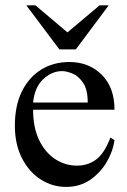

<svg xmlns="http://www.w3.org/2000/svg" viewBox="-20 -697 484 731"><path d="M400.4 -173.3 416 -163.6Q409.7 -119.6 385.5 -78.9Q361.3 -38.1 322.3 -11.7Q283.2 14.6 231.9 14.6Q179.2 14.6 134.8 -13.9Q90.3 -42.5 63.5 -95Q36.6 -147.5 36.6 -218.8Q36.6 -294.4 63.2 -348.6Q89.8 -402.8 136.7 -431.9Q183.6 -460.9 244.1 -460.9Q318.4 -460.9 367.2 -412.6Q416 -364.3 416 -279.3H106Q106 -212.4 128.4 -165Q150.9 -117.7 188.2 -92.5Q225.6 -67.4 269 -66.4Q312.5 -65.4 344.7 -88.6Q377 -111.8 400.4 -173.3ZM106 -306.6H314Q314 -356 296.4 -381.8Q278.8 -407.7 255.9 -417Q232.9 -426.3 216.8 -426.3Q177.2 -426.3 144.5 -395.5Q111.8 -364.7 106 -306.6ZM394 -676.8 268.6 -508.8H206.1L80.1 -676.8H114.7L236.8 -573.7L359.4 -676.8Z"/></svg>

Font: BabelStone Roman
Style: Regular
Weight: 400
Designer: Walt Agee, Victor Gaultney, Peter Martin, Debbi Hosken, Becca Hirsbrunner (SIL); Andrew West (BabelStone)
Foundry: BabelStone
Version: Version 16.000